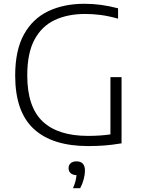

<svg xmlns="http://www.w3.org/2000/svg" viewBox="-20 -769 752 1018"><path d="M448.5 5.5Q257.5 5.5 159 -85.5Q60.5 -176.5 60.5 -368.5Q60.5 -502.5 107 -586.5Q153.5 -670.5 236.2 -709.8Q319 -749 428 -749Q473 -749 516.2 -743Q559.5 -737 606 -725V-670Q554.5 -684.5 512.5 -689.8Q470.5 -695 431.5 -695Q339.5 -695 270.5 -662.8Q201.5 -630.5 163 -559Q124.5 -487.5 124.5 -369.5Q124.5 -202.5 205.8 -125.5Q287 -48.5 446.5 -48.5Q512 -48.5 565.5 -56.5V-360H624.5V-9Q573 -0.5 532.5 2.5Q492 5.5 448.5 5.5ZM367 229Q376 208 380.2 191.2Q384.5 174.5 385.5 159.5Q365.5 159 354.5 149Q343.5 139 343.5 122.5Q343.5 106.5 354.5 96.5Q365.5 86.5 385.5 86.5Q430.5 86.5 430.5 136Q430.5 155.5 424 180.8Q417.5 206 405 229Z"/></svg>

Font: Encode Sans SmExp Lt
Style: Regular
Weight: 300
Width: 6
Designer: Multiple Designers
Foundry: Impallari Type
Version: Version 3.002; ttfautohint (v1.8.3) -l 8 -r 50 -G 200 -x 14 